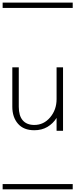

<svg xmlns="http://www.w3.org/2000/svg" viewBox="-20 -990 570 1453"><path d="M457 0H408.2V-97.7Q381.3 -54.7 338.6 -29.5Q295.9 -4.4 239.7 -4.4Q158.7 -4.4 116 -53.7Q73.2 -103 73.2 -182.1V-480.5H122.1V-182.1Q122.1 -113.8 152.3 -79.1Q182.6 -44.4 239.7 -44.4Q311 -44.4 359.6 -101.8Q408.2 -159.2 408.2 -240.2V-480.5H457ZM0 402.8H530.3V442.9H0ZM0 -970.2H530.3V-930.2H0Z"/></svg>

Font: AzarMehrMSRS1
Style: Regular
Weight: 1
Designer: Amin Abedi
Version: Version 1.00